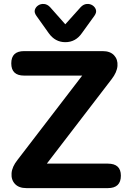

<svg xmlns="http://www.w3.org/2000/svg" viewBox="-20 -968 654 988"><path d="M316 -751Q264 -751 231 -797L167 -887Q155 -904 159.5 -918Q164 -932 177 -940.5Q190 -949 207 -947.5Q224 -946 238 -931L316 -843L395 -931Q409 -946 426 -947.5Q443 -949 456 -940.5Q469 -932 473.5 -918Q478 -904 466 -887L401 -797Q369 -751 316 -751ZM116 0Q77 0 57 -21.5Q37 -43 39.5 -76.5Q42 -110 70 -145L403 -579H104Q38 -579 38 -642Q38 -705 104 -705H508Q547 -705 567 -683.5Q587 -662 584.5 -629Q582 -596 554 -560L221 -126H535Q602 -126 602 -64Q602 0 535 0Z"/></svg>

Font: Chiron GoRound TC
Style: Bold
Weight: 700
Designer: Ryoko NISHIZUKA 西塚涼子 (kana, bopomofo & ideographs); Paul D. Hunt (Latin, Greek & Cyrillic); Sandoll Communications 산돌커뮤니
Foundry: Adobe
Version: Version 1.000;hotconv 1.1.1;makeotfexe 2.6.0